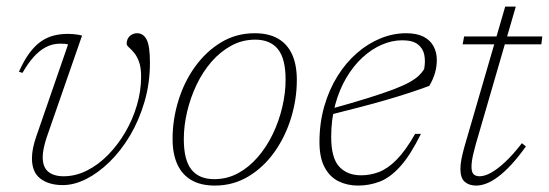

<svg xmlns="http://www.w3.org/2000/svg" viewBox="-20 -568 1709 598"><path d="M447 -373Q447 -308.5 430 -250.8Q413 -193 384.8 -145.5Q356.5 -98 321 -63.5Q285.5 -29 248 -10.2Q210.5 8.5 175.5 8.5Q132.5 8.5 106 -11.5Q79.5 -31.5 79.5 -75Q79.5 -105 93.5 -144.5L192 -429.5Q188 -431 181.8 -431.5Q175.5 -432 167 -432Q143.5 -432 123 -421.2Q102.5 -410.5 84.5 -390.2Q66.5 -370 50 -341L39 -344.5Q55 -380.5 72 -403.2Q89 -426 107.8 -439Q126.5 -452 147.2 -457.2Q168 -462.5 191.5 -462.5Q199 -462.5 207.8 -461.8Q216.5 -461 224 -459.8Q231.5 -458.5 235.5 -457L125 -139Q119 -120.5 116 -105.5Q113 -90.5 113 -78.5Q113 -47.5 130.2 -33.2Q147.5 -19 178 -19Q215.5 -19 250.8 -36.8Q286 -54.5 316.5 -85.5Q347 -116.5 370.2 -156.2Q393.5 -196 406.5 -240.5Q419.5 -285 419.5 -329Q419.5 -358.5 412.8 -376.2Q406 -394 397 -404.5Q388 -415 381.2 -420.8Q374.5 -426.5 374.5 -431.5Q374.5 -446.5 384 -455.5Q393.5 -464.5 407 -464.5Q426.5 -464.5 436.8 -444.5Q447 -424.5 447 -373Z M773.5 -464.5Q816.5 -464.5 845.8 -447.8Q875 -431 889.8 -398.5Q904.5 -366 904.5 -319Q904.5 -259 886.5 -200.5Q868.5 -142 834.8 -94.5Q801 -47 753.8 -18.5Q706.5 10 649 10Q605.5 10 576.2 -7Q547 -24 532.2 -56.5Q517.5 -89 517.5 -135.5Q517.5 -195.5 535.5 -254.2Q553.5 -313 587.5 -360.2Q621.5 -407.5 668.5 -436Q715.5 -464.5 773.5 -464.5ZM647 -10Q687.5 -10 721.5 -28.5Q755.5 -47 783 -78.8Q810.5 -110.5 829.8 -150.8Q849 -191 859.2 -234.5Q869.5 -278 869.5 -320Q869.5 -385.5 845.5 -415Q821.5 -444.5 775 -444.5Q735 -444.5 700.8 -426Q666.5 -407.5 639 -376Q611.5 -344.5 592.2 -304Q573 -263.5 562.8 -220Q552.5 -176.5 552.5 -134.5Q552.5 -69 576.5 -39.5Q600.5 -10 647 -10Z M1232.5 -442.5Q1200.5 -442.5 1168.5 -428.5Q1136.5 -414.5 1108.2 -388.2Q1080 -362 1058.2 -325Q1036.5 -288 1024 -241.8Q1011.5 -195.5 1011.5 -142Q1011.5 -76 1036.5 -49Q1061.5 -22 1104.5 -22Q1133 -22 1160.2 -32.2Q1187.5 -42.5 1215.2 -70.5Q1243 -98.5 1273 -151H1291Q1258.5 -85 1227 -50Q1195.5 -15 1163 -2.5Q1130.5 10 1095 10Q1061.5 10 1034.2 -3.5Q1007 -17 991 -47Q975 -77 975 -125.5Q975 -185 990 -237Q1005 -289 1031.2 -331Q1057.5 -373 1091.8 -402.8Q1126 -432.5 1165.2 -448.5Q1204.5 -464.5 1245 -464.5Q1277.5 -464.5 1298.5 -454Q1319.5 -443.5 1330 -424.5Q1340.5 -405.5 1340.5 -381Q1340.5 -361 1334.8 -340.8Q1329 -320.5 1317 -300.5Q1287.5 -289.5 1253.8 -278.5Q1220 -267.5 1182.2 -256.5Q1144.5 -245.5 1101.8 -234.5Q1059 -223.5 1012 -211.5L1012.5 -229.5Q1079.5 -248 1126.5 -262.8Q1173.5 -277.5 1204.5 -289.2Q1235.5 -301 1254.5 -311.5Q1273.5 -322 1284 -332Q1294.5 -342 1301 -352.5Q1305.5 -377 1301.5 -397.2Q1297.5 -417.5 1281.2 -430Q1265 -442.5 1232.5 -442.5Z M1421 -430 1425.5 -454.5H1669L1666 -430ZM1461.5 -117.5Q1457.5 -102 1454.2 -88.8Q1451 -75.5 1449.8 -65.8Q1448.5 -56 1448.5 -48.5Q1448.5 -32 1455 -25.5Q1461.5 -19 1473.5 -19Q1489.5 -19 1509.8 -30.2Q1530 -41.5 1554.2 -64.2Q1578.5 -87 1605.5 -122L1618 -112Q1594.5 -79 1573 -55.8Q1551.5 -32.5 1532.2 -18Q1513 -3.5 1495.8 3.2Q1478.5 10 1463 10Q1441 10 1427.5 -1.8Q1414 -13.5 1414 -42Q1414 -55.5 1417.2 -72.5Q1420.5 -89.5 1426.5 -111L1553.5 -547.5H1586.5Z"/></svg>

Font: Newsreader ExtraLight
Style: Italic
Weight: 250
Italic angle: -17°
Designer: Hugues Gentile
Foundry: Production Type
Version: Version 1.003